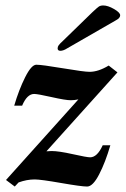

<svg xmlns="http://www.w3.org/2000/svg" viewBox="-20 -673 460 703"><path d="M267 -309Q252 -306 239 -306Q220 -306 169 -317.5Q118 -329 105 -329Q79 -329 61 -286H32Q49 -344 72 -390Q95 -436 113 -436Q133 -436 210.5 -423Q288 -410 308 -410Q340 -410 378 -433L410 -408L150 -119Q161 -120 169 -120Q195 -120 246.5 -108.5Q298 -97 310 -97Q336 -97 356 -141H384Q366 -79 343 -34.5Q320 10 299 10Q278 10 203.5 -3Q129 -16 107 -16Q78 -16 48 -5L34 10L2 -14ZM191 -496Q191 -502 195 -507.5Q199 -513 211 -524L319 -629Q336 -645 342 -649Q348 -653 358 -653Q375 -653 397.5 -640Q420 -627 420 -617Q420 -607 405 -599L226 -496Q212 -487 201 -487Q191 -487 191 -496Z"/></svg>

Font: Unna
Style: Bold Italic
Weight: 700
Italic angle: -8.05°
Designer: Jorge de Buen Unna
Foundry: Omnibus-Type
Version: Version 2.008